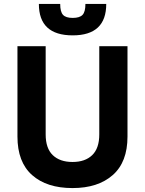

<svg xmlns="http://www.w3.org/2000/svg" viewBox="-20 -933 730 967"><path d="M346.2 -754.9Q175.8 -754.9 175.8 -913.1H283.2Q283.2 -873.5 297.4 -858.2Q311.5 -842.8 346.2 -842.8Q381.3 -842.8 395.8 -858.2Q410.2 -873.5 410.2 -913.1H515.1Q515.1 -754.9 346.2 -754.9ZM345.2 14.2Q215.3 14.2 141.6 -51.3Q67.9 -116.7 67.9 -245.1V-700.2H210V-255.9Q210 -186 245.8 -151.6Q281.7 -117.2 345.2 -117.2Q408.7 -117.2 444.3 -151.6Q480 -186 480 -255.9V-700.2H622.1V-245.1Q622.1 -116.7 547.9 -51.3Q473.6 14.2 345.2 14.2Z"/></svg>

Font: SUSE
Style: Bold
Weight: 700
Designer: Rene Bieder
Foundry: SUSE
Version: Version 1.000